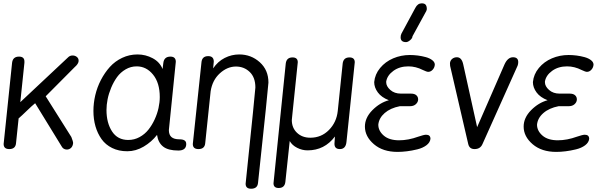

<svg xmlns="http://www.w3.org/2000/svg" viewBox="-20 -903 3654 1163"><path d="M2 -30.8 53.2 -522.9Q57.6 -560.1 95.2 -560.1Q127.9 -560.1 127.9 -530.8V-522.9L103 -284.2L395 -558.1Q405.3 -566.9 419.9 -566.9Q434.6 -566.9 445.3 -558.3Q456.1 -549.8 456.1 -536.1V-532.2Q454.6 -515.6 432.1 -496.1L256.8 -319.8L412.1 -73.2Q422.9 -46.4 422.9 -36.1Q420.9 -17.1 410.2 -7.1Q399.4 2.9 384.8 2.9Q362.3 2.9 351.1 -20L192.9 -277.8Q171.9 -260.7 141.6 -231.2Q111.3 -201.7 92.8 -186L77.1 -36.1Q74.2 0 36.1 0Q2 0 2 -30.8Z M964.8 -484.9 969.2 -521Q973.6 -560.1 1012.2 -560.1Q1044.9 -560.1 1044.9 -528.8Q1002.9 -124 1002.9 -115.2Q1002.9 -86.4 1018.6 -72.8Q1034.2 -59.1 1066.9 -59.1Q1107.9 -59.1 1107.9 -32.2V-25.9Q1105 8.8 1060.1 8.8Q999 8.8 968.5 -14.9Q938 -38.6 931.2 -85.9Q898.4 -43.5 850.6 -15.1Q802.7 13.2 751 13.2Q699.2 13.2 659.2 -6.6Q619.1 -26.4 595 -60.5Q570.8 -94.7 558.3 -137.9Q545.9 -181.2 545.9 -231Q545.9 -278.3 557.1 -326.4Q568.4 -374.5 591.3 -418.7Q614.3 -462.9 645.5 -497.6Q676.8 -532.2 720.2 -552.7Q763.7 -573.2 813 -573.2Q861.8 -573.2 904.8 -550.3Q947.8 -527.3 964.8 -484.9ZM756.8 -55.2Q793.5 -55.2 825.2 -72.5Q856.9 -89.8 878.9 -117.4Q900.9 -145 916.7 -179.4Q932.6 -213.9 940.2 -248.8Q947.8 -283.7 947.8 -314.9Q947.8 -400.9 907.2 -450.9Q866.7 -501 808.1 -501Q772 -501 741 -482.9Q710 -464.8 689.2 -436.3Q668.5 -407.7 653.6 -372.1Q638.7 -336.4 631.8 -302Q625 -267.6 625 -236.8Q625 -158.7 658.7 -106.9Q692.4 -55.2 756.8 -55.2Z M1147.9 -30.8 1200.2 -523.9Q1203.1 -563 1241.2 -563Q1274.9 -563 1274.9 -529.8L1271 -488.8Q1299.3 -530.8 1341.1 -552Q1382.8 -573.2 1429.2 -573.2Q1501 -573.2 1553.5 -526.1Q1606 -479 1606 -402.8Q1606 -384.8 1543 204.1Q1540 240.2 1501 240.2Q1467.8 240.2 1467.8 210Q1526.9 -357.9 1526.9 -373Q1526.9 -434.1 1492.7 -467Q1458.5 -500 1409.2 -500Q1356.9 -500 1311.8 -459Q1266.6 -418 1255.9 -350.1L1223.1 -36.1Q1220.2 0 1182.1 0Q1147.9 0 1147.9 -30.8Z M1636.7 207 1710.9 -518.1Q1715.3 -555.2 1752 -555.2Q1783.7 -555.2 1783.7 -525.9Q1764.2 -335.4 1751 -210.4Q1747.6 -177.7 1747.6 -175.8Q1747.6 -128.4 1779.1 -98.6Q1810.5 -68.8 1859.9 -68.8Q1926.3 -68.8 1972.4 -115.5Q2018.6 -162.1 2025.9 -231L2055.7 -518.1Q2060.1 -555.2 2096.7 -555.2Q2128.9 -555.2 2128.9 -525.9L2078.6 -43Q2074.2 0 2038.6 0Q2005.9 0 2005.9 -32.2Q2006.3 -43.5 2007.6 -57.6Q2008.8 -71.8 2008.8 -76.2Q1945.8 7.8 1842.8 7.8Q1810.5 7.8 1780 -7.6Q1749.5 -22.9 1734.9 -48.8L1708.5 199.2Q1704.1 235.8 1668 235.8Q1636.7 235.8 1636.7 207Z M2387.7 17.1Q2299.3 17.1 2244.9 -29.5Q2190.4 -76.2 2190.4 -136.2Q2190.4 -189.9 2235.6 -235.6Q2280.8 -281.2 2335.4 -295.9Q2291 -313 2268.8 -343Q2246.6 -373 2246.6 -405.8Q2251 -453.1 2282.5 -491.2Q2314 -529.3 2361.6 -549.6Q2409.2 -569.8 2462.4 -569.8Q2485.8 -569.8 2510.7 -566.7Q2535.6 -563.5 2559.6 -556.9Q2583.5 -550.3 2598.6 -538.3Q2613.8 -526.4 2613.8 -511.2Q2612.3 -493.2 2600.6 -480.5Q2588.9 -467.8 2573.7 -467.8Q2564.9 -467.8 2541.5 -479Q2498.5 -501 2453.6 -501Q2400.4 -501 2363 -473.9Q2325.7 -446.8 2319.3 -409.2V-404.8Q2319.3 -380.4 2344.2 -358.2Q2369.1 -335.9 2408.7 -335.9H2469.7Q2490.7 -335.9 2501.7 -326.2Q2512.7 -316.4 2512.7 -301.8V-297.9Q2511.2 -282.7 2498 -271.2Q2484.9 -259.8 2464.4 -259.8H2402.3Q2344.7 -248.5 2310.1 -218.3Q2275.4 -188 2271.5 -147.9Q2271.5 -110.4 2304.4 -81.8Q2337.4 -53.2 2397.5 -53.2Q2453.1 -53.2 2513.7 -75.2Q2547.9 -86.9 2560.5 -86.9Q2587.4 -86.9 2587.4 -62Q2585 -39.6 2562.7 -22.9Q2540.5 -6.3 2507.6 1.7Q2474.6 9.8 2444.6 13.4Q2414.6 17.1 2387.7 17.1ZM2562.5 -836.9 2478.5 -683.1Q2478.5 -671.9 2464.6 -659.9Q2450.7 -647.9 2439.5 -647.9Q2406.7 -647.9 2406.7 -676.8Q2406.7 -689.5 2411.6 -699.2L2495.6 -855Q2509.8 -882.8 2534.7 -882.8Q2551.3 -882.8 2558.3 -874.3Q2565.4 -865.7 2565.4 -847.2Q2565.4 -845.7 2562.5 -836.9Z M2786.1 -512.2 2870.1 -132.8Q3003.9 -438 3036.1 -513.2Q3055.7 -556.2 3087.4 -556.2Q3119.1 -556.2 3119.1 -526.9Q3119.1 -514.6 3115.2 -504.9L2902.3 -29.8Q2889.2 0 2854.5 0Q2823.7 0 2816.4 -29.8L2706.5 -503.9Q2705.6 -509.8 2705.6 -521Q2707.5 -537.1 2719.2 -546.6Q2731 -556.2 2747.6 -556.2Q2776.9 -556.2 2786.1 -512.2Z M3349.1 17.1Q3260.7 17.1 3206.3 -29.5Q3151.9 -76.2 3151.9 -136.2Q3151.9 -189.9 3197 -235.6Q3242.2 -281.2 3296.9 -295.9Q3252.4 -313 3230.2 -343Q3208 -373 3208 -405.8Q3212.4 -453.1 3243.9 -491.2Q3275.4 -529.3 3323 -549.6Q3370.6 -569.8 3423.8 -569.8Q3447.3 -569.8 3472.2 -566.7Q3497.1 -563.5 3521 -556.9Q3544.9 -550.3 3560.1 -538.3Q3575.2 -526.4 3575.2 -511.2Q3573.7 -493.2 3562 -480.5Q3550.3 -467.8 3535.2 -467.8Q3526.4 -467.8 3502.9 -479Q3460 -501 3415 -501Q3361.8 -501 3324.5 -473.9Q3287.1 -446.8 3280.8 -409.2V-404.8Q3280.8 -380.4 3305.7 -358.2Q3330.6 -335.9 3370.1 -335.9H3431.2Q3452.1 -335.9 3463.1 -326.2Q3474.1 -316.4 3474.1 -301.8V-297.9Q3472.7 -282.7 3459.5 -271.2Q3446.3 -259.8 3425.8 -259.8H3363.8Q3306.2 -248.5 3271.5 -218.3Q3236.8 -188 3232.9 -147.9Q3232.9 -110.4 3265.9 -81.8Q3298.8 -53.2 3358.9 -53.2Q3414.6 -53.2 3475.1 -75.2Q3509.3 -86.9 3522 -86.9Q3548.8 -86.9 3548.8 -62Q3546.4 -39.6 3524.2 -22.9Q3502 -6.3 3469 1.7Q3436 9.8 3406 13.4Q3376 17.1 3349.1 17.1Z"/></svg>

Font: BPreplay
Style: Italic
Weight: 400
Italic angle: -6°
Designer: Magenta/George Triantafyllakos
Foundry: Magenta/George Triantafyllakos
Version: Version 1.00